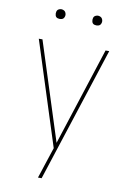

<svg xmlns="http://www.w3.org/2000/svg" viewBox="-99 -757 697 1031"><g transform="rotate(10 250.0 -241.0)"><path d="M183 215Q189 198 194.5 180.5Q200 163 206 145L239 45L58 -520H78L249 14L422 -520H442L203 215ZM350 -644Q345 -644 339.5 -645.5Q334 -647 330.5 -650.5Q327 -654 325.5 -659.5Q324 -665 324 -670Q324 -675 325.5 -680.5Q327 -686 330.5 -689.5Q334 -693 339.5 -695Q345 -697 350 -697Q355 -697 360.5 -695Q366 -693 369.5 -689.5Q373 -686 375 -680.5Q377 -675 377 -670Q377 -665 375 -659.5Q373 -654 369.5 -650.5Q366 -647 360.5 -645.5Q355 -644 350 -644ZM150 -644Q145 -644 139.5 -645.5Q134 -647 130.5 -650.5Q127 -654 125.5 -659.5Q124 -665 124 -670Q124 -675 125.5 -680.5Q127 -686 130.5 -689.5Q134 -693 139.5 -695Q145 -697 150 -697Q155 -697 160.5 -695Q166 -693 169.5 -689.5Q173 -686 175 -680.5Q177 -675 177 -670Q177 -665 175 -659.5Q173 -654 169.5 -650.5Q166 -647 160.5 -645.5Q155 -644 150 -644Z"/></g></svg>

Font: Iosevka Thin
Style: Regular
Weight: 100
Monospace: yes
Designer: Belleve Invis
Foundry: Belleve Invis
Version: Version 32.5.0; ttfautohint (v1.8.4)